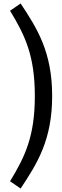

<svg xmlns="http://www.w3.org/2000/svg" viewBox="-20 -932 358 1108"><path d="M99 -912 38 -870C125 -727 181 -610 181 -378C181 -146 125 -29 38 114L99 156C195 11 281 -124 281 -378C281 -632 195 -767 99 -912Z"/></svg>

Font: Glow Sans SC Condensed Medium
Style: Regular
Weight: 600
Width: 3
Designer: Ryoko NISHIZUKA (kana, bopomofo & ideographs); Paul D. Hunt (Latin, Greek & Cyrillic); Sandoll Communications, Soo-young
Version: Version 0.93